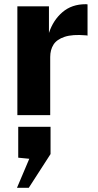

<svg xmlns="http://www.w3.org/2000/svg" viewBox="-20 -547 464 912"><path d="M62.5 -517H212.5V-390.5Q232.4 -451.1 276.6 -489.1Q320.8 -527 386.5 -527Q389.5 -527 391.7 -526.8Q393.9 -526.6 395.8 -526.1V-377.8Q393.5 -378.8 391.1 -378.9L387.2 -379.2Q324.2 -384.6 286.9 -372.1Q249.5 -359.6 234 -334.9Q218.5 -310.2 218.5 -276V0H62.5ZM119.1 207.2 66.6 202V55.2H220.1V184.8L116.6 345.2H60.6Z"/></svg>

Font: Public Sans VF
Style: Regular
Weight: 400
Designer: Pablo Impallari, Rodrigo Fuenzalida (Modified by Dan O. Williams and USWDS)
Version: Version 1.003